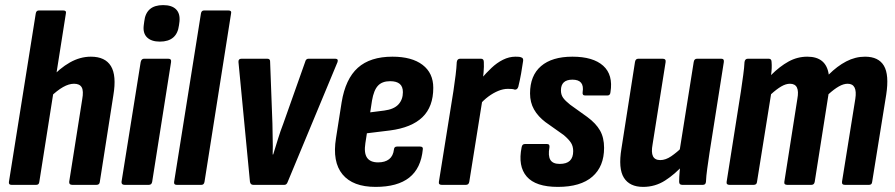

<svg xmlns="http://www.w3.org/2000/svg" viewBox="-20 -724 3507 752"><path d="M25 0Q13 0 15 -12L120 -671Q122 -683 132 -683H228Q241 -683 238 -671L134 -12Q133 0 122 0ZM263 0Q250 0 251 -12L302 -335Q308 -368 300 -382Q292 -396 270 -396Q250 -396 227 -383Q204 -370 177 -344L175 -414Q214 -457 254 -479.5Q294 -502 336 -502Q392 -502 414.5 -465Q437 -428 424 -351L371 -12Q370 0 358 0Z M468 0Q455 0 456 -12L531 -481Q534 -494 544 -494H639Q652 -494 650 -481L576 -12Q574 0 563 0ZM606 -561Q573 -561 556 -577.5Q539 -594 543 -625L545 -640Q552 -704 619 -704Q653 -704 669.5 -687.5Q686 -671 683 -640L681 -625Q673 -561 606 -561Z M672 0Q660 0 662 -12L767 -671Q769 -683 779 -683H875Q888 -683 885 -671L781 -12Q779 0 769 0Z M972 0Q961 0 959 -12L914 -481Q913 -494 926 -494H1027Q1039 -494 1038 -481L1047 -240Q1047 -210 1048 -181Q1049 -152 1048 -119H1050Q1060 -151 1069 -180.5Q1078 -210 1090 -241L1175 -481Q1178 -494 1188 -494H1293Q1306 -494 1302 -481L1107 -12Q1103 0 1094 0Z M1451 8Q1362 8 1321.5 -41Q1281 -90 1296 -183L1318 -323Q1333 -415 1381.5 -458.5Q1430 -502 1517 -502Q1593 -502 1635 -470Q1677 -438 1677 -380Q1677 -306 1634.5 -265Q1592 -224 1507 -213L1417 -202L1411 -163Q1405 -125 1417.5 -106.5Q1430 -88 1461 -88Q1488 -88 1504 -100.5Q1520 -113 1523 -139Q1524 -150 1535 -150H1625Q1638 -150 1636 -139Q1629 -65 1583 -28.5Q1537 8 1451 8ZM1430 -284 1485 -291Q1523 -296 1540.5 -315Q1558 -334 1558 -363Q1558 -385 1545.5 -395.5Q1533 -406 1508 -406Q1477 -406 1460.5 -388.5Q1444 -371 1437 -330Z M1710 0Q1697 0 1699 -12L1756 -368Q1761 -402 1764.5 -430Q1768 -458 1769 -481Q1771 -494 1782 -494H1864Q1875 -494 1875 -481Q1876 -464 1874 -440.5Q1872 -417 1869 -398L1874 -362L1818 -12Q1816 0 1805 0ZM1857 -312 1865 -416Q1884 -438 1905 -458Q1926 -478 1950 -490Q1974 -502 1999 -502Q2007 -502 2012.5 -501.5Q2018 -501 2022 -499Q2030 -497 2029 -486Q2026 -464 2021 -436Q2016 -408 2010 -384Q2006 -372 1996 -373Q1991 -375 1984.5 -375.5Q1978 -376 1969 -376Q1951 -376 1931.5 -368Q1912 -360 1893 -346Q1874 -332 1857 -312Z M2165 8Q2078 8 2043 -32.5Q2008 -73 2023 -147Q2025 -160 2036 -160H2122Q2134 -160 2132 -147Q2126 -114 2135.5 -98Q2145 -82 2172 -82Q2199 -82 2212 -94.5Q2225 -107 2225 -132Q2225 -151 2216.5 -164.5Q2208 -178 2188 -195L2116 -246Q2087 -268 2071.5 -295.5Q2056 -323 2056 -358Q2056 -428 2099 -465Q2142 -502 2222 -502Q2303 -502 2342.5 -466.5Q2382 -431 2371 -363Q2370 -350 2359 -350H2272Q2260 -350 2262 -363Q2270 -412 2222 -412Q2177 -412 2177 -370Q2177 -353 2185.5 -341Q2194 -329 2213 -314L2280 -266Q2314 -241 2330 -213Q2346 -185 2346 -145Q2346 -72 2300 -32Q2254 8 2165 8Z M2499 8Q2446 8 2423.5 -28Q2401 -64 2414 -142L2467 -481Q2469 -494 2480 -494H2575Q2589 -494 2587 -481L2536 -159Q2530 -127 2537.5 -112Q2545 -97 2566 -97Q2587 -97 2609 -112Q2631 -127 2657 -152L2659 -81Q2624 -42 2585 -17Q2546 8 2499 8ZM2652 0Q2640 0 2640 -12Q2640 -30 2642 -52.5Q2644 -75 2646 -94L2641 -129L2697 -481Q2699 -494 2710 -494H2805Q2817 -494 2815 -481L2759 -126Q2754 -92 2750 -63.5Q2746 -35 2745 -12Q2744 0 2733 0Z M2837 0Q2824 0 2826 -12L2882 -367Q2887 -402 2891 -430.5Q2895 -459 2896 -481Q2898 -494 2909 -494H2991Q3002 -494 3002 -481Q3003 -470 3002.5 -457Q3002 -444 3000 -430Q3034 -464 3068.5 -483Q3103 -502 3142 -502Q3216 -502 3226 -432Q3259 -465 3294.5 -483.5Q3330 -502 3368 -502Q3421 -502 3442 -466.5Q3463 -431 3451 -353L3396 -12Q3395 0 3384 0H3289Q3276 0 3278 -13L3330 -337Q3339 -396 3300 -396Q3284 -396 3265.5 -385.5Q3247 -375 3225 -355L3171 -12Q3169 0 3158 0H3063Q3050 0 3052 -12L3103 -337Q3114 -396 3074 -396Q3058 -396 3040 -385.5Q3022 -375 3000 -355L2945 -12Q2944 0 2932 0Z"/></svg>

Font: Sofia Sans Condensed ExtraBold
Style: Italic
Weight: 800
Italic angle: -9°
Version: Version 4.100